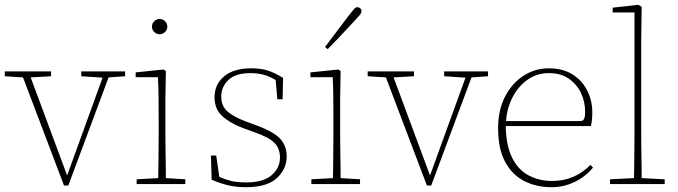

<svg xmlns="http://www.w3.org/2000/svg" viewBox="-30 -768 2830 801"><path d="M309 -450V-470H492V-450L423 -445L255 6H237L66 -445L-10 -450V-470H183V-450L98 -445L250 -36L398 -444Z M540 0V-20L630 -25Q631 -51 631 -84.5Q631 -118 631.5 -151Q632 -184 632 -210V-259Q632 -312 631.5 -360Q631 -408 629 -446H536V-466L652 -478L662 -472L660 -356V-210Q660 -184 660.5 -150.5Q661 -117 661.5 -84Q662 -51 662 -25L743 -20V0ZM636 -625Q624 -625 614 -634Q604 -643 604 -657Q604 -671 614 -680Q624 -689 636 -689Q648 -689 658 -680Q668 -671 668 -657Q668 -643 658 -634Q648 -625 636 -625Z M996 13Q955 13 922 5Q889 -3 853 -18L850 -119H872L885 -30Q907 -20 933 -13.5Q959 -7 998 -7Q1068 -7 1103 -37Q1138 -67 1138 -111Q1138 -148 1115.5 -171.5Q1093 -195 1030 -217L983 -234Q930 -254 897.5 -283.5Q865 -313 865 -362Q865 -416 905 -449.5Q945 -483 1018 -483Q1059 -483 1088 -473.5Q1117 -464 1151 -443L1149 -354H1127L1120 -434Q1092 -451 1066.5 -457Q1041 -463 1015 -463Q953 -463 923 -434.5Q893 -406 893 -365Q893 -326 918.5 -303.5Q944 -281 994 -262L1045 -243Q1112 -218 1139 -189Q1166 -160 1166 -115Q1166 -63 1125 -25Q1084 13 996 13Z M1269 0V-20L1359 -25Q1360 -51 1360 -84.5Q1360 -118 1360.5 -151Q1361 -184 1361 -210V-259Q1361 -312 1360.5 -360Q1360 -408 1358 -446H1265V-466L1381 -478L1391 -472L1389 -356V-210Q1389 -184 1389.5 -150.5Q1390 -117 1390.5 -84Q1391 -51 1391 -25L1472 -20V0ZM1326 -572Q1354 -609 1380.5 -644.5Q1407 -680 1428 -707Q1441 -724 1447.5 -731Q1454 -738 1461 -738Q1468 -738 1473 -733.5Q1478 -729 1478 -721Q1478 -714 1471 -705.5Q1464 -697 1449 -681Q1427 -658 1398 -626.5Q1369 -595 1337 -563Z M1823 -450V-470H2006V-450L1937 -445L1769 6H1751L1580 -445L1504 -450V-470H1697V-450L1612 -445L1764 -36L1912 -444Z M2260 -463Q2210 -463 2171 -435.5Q2132 -408 2108.5 -362.5Q2085 -317 2081 -263H2391Q2402 -263 2406.5 -271.5Q2411 -280 2411 -302Q2411 -344 2393.5 -380.5Q2376 -417 2342.5 -440Q2309 -463 2260 -463ZM2271 13Q2208 13 2157.5 -12.5Q2107 -38 2077.5 -92.5Q2048 -147 2048 -233Q2048 -309 2077 -365Q2106 -421 2154 -452Q2202 -483 2260 -483Q2318 -483 2358.5 -457.5Q2399 -432 2420 -390Q2441 -348 2441 -299Q2441 -265 2435 -242H2080Q2081 -162 2106 -111Q2131 -60 2175 -36.5Q2219 -13 2273 -13Q2322 -13 2362 -30.5Q2402 -48 2433 -80L2444 -69Q2413 -31 2367.5 -9Q2322 13 2271 13Z M2515 0V-20L2615 -25Q2616 -51 2616 -84.5Q2616 -118 2616.5 -151Q2617 -184 2617 -210V-716H2526V-736L2633 -748L2647 -740L2645 -598V-210Q2645 -184 2645.5 -150.5Q2646 -117 2646.5 -84Q2647 -51 2647 -25L2743 -20V0Z"/></svg>

Font: Source Serif 4 ExtraLight
Style: Regular
Weight: 200
Designer: Frank Grießhammer
Foundry: Adobe
Version: Version 4.005;hotconv 1.1.0;makeotfexe 2.6.0